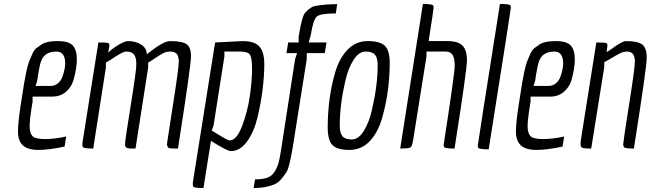

<svg xmlns="http://www.w3.org/2000/svg" viewBox="-20 -752 3294 972"><path d="M307 -10Q228 7 174.5 7Q121 7 96 -16Q71 -39 71 -85.5Q71 -132 85 -221.5Q99 -311 102.5 -333Q106 -355 113.5 -390Q121 -425 127 -440Q133 -455 143 -477.5Q153 -500 164.5 -508.5Q176 -517 192 -528Q217 -544 272.5 -544Q328 -544 348.5 -521.5Q369 -499 369 -452Q369 -407 352 -346Q341 -310 313 -286.5Q285 -263 244 -263H145V-238Q130 -148 130 -113Q130 -78 144.5 -63Q159 -48 208 -48Q257 -48 315 -61ZM236 -317Q258 -317 274 -331Q290 -345 297 -366Q310 -404 310 -430Q310 -491 266 -491Q225 -491 203 -468Q188 -452 180.5 -415.5Q173 -379 168 -342L160 -317Z M534 -523Q534 -521 533 -514Q528 -491 528 -486Q552 -509 582.5 -526.5Q613 -544 628 -544Q667 -544 695 -526Q723 -508 723 -477Q806 -544 841 -544Q902 -544 924.5 -528.5Q947 -513 947 -467.5Q947 -422 881 0Q869 0 861.5 0Q854 0 847.5 -0.5Q841 -1 839.5 -1.5Q838 -2 834 -3.5Q830 -5 829.5 -7.5Q829 -10 827 -13.5Q825 -17 825.5 -21.5Q826 -26 826.5 -32Q827 -38 856 -223Q885 -408 885 -439Q885 -470 873.5 -480.5Q862 -491 842 -491Q822 -491 805 -482Q788 -473 764.5 -457Q741 -441 730 -435V-410L666 0Q663 0 644.5 0Q626 0 619.5 -5Q613 -10 613 -21.5Q613 -33 619.5 -75.5Q626 -118 637.5 -191.5Q649 -265 654 -296Q659 -327 663 -358Q670 -403 670 -431.5Q670 -460 658.5 -475.5Q647 -491 619 -491Q604 -491 565.5 -466Q527 -441 516 -435V-410L452 0Q403 0 399 -8Q397 -12 397 -20Q397 -28 400 -46L478 -537Q515 -537 524.5 -535Q534 -533 534 -523Z M1149 13Q1130 13 1048 -39L1010 200Q962 200 958 192Q956 188 956 180Q956 172 959 154L1069 -537L1208 -544Q1269 -544 1293.5 -516Q1318 -488 1318 -428Q1318 -368 1309.5 -299.5Q1301 -231 1283.5 -157.5Q1266 -84 1230.5 -35.5Q1195 13 1149 13ZM1142 -41Q1178 -41 1206 -115Q1234 -189 1245 -267.5Q1256 -346 1256 -401.5Q1256 -457 1246 -474Q1236 -491 1194 -491H1116V-466L1061 -116L1052 -91Q1132 -41 1142 -41Z M1492 -537V-567L1494 -578Q1509 -672 1526 -689Q1553 -718 1576 -722Q1627 -731 1687 -731L1680 -684Q1602 -684 1584 -668.5Q1566 -653 1554 -578L1543 -537H1633L1624 -483H1533V-453L1461 0Q1444 96 1432 116Q1420 136 1405 153.5Q1390 171 1372 180Q1327 200 1264 200L1271 156Q1310 156 1333.5 147.5Q1357 139 1371 116Q1385 93 1391 69.5Q1397 46 1404 0L1474 -453L1484 -483H1430L1439 -537Z M1913 -150Q1892 -79 1850.5 -36Q1809 7 1748.5 7Q1688 7 1663.5 -17Q1639 -41 1639 -108.5Q1639 -176 1648 -247.5Q1657 -319 1678 -389Q1699 -459 1740.5 -501.5Q1782 -544 1842.5 -544Q1903 -544 1928 -520.5Q1953 -497 1953 -431.5Q1953 -366 1943.5 -293.5Q1934 -221 1913 -150ZM1863 -196Q1892 -321 1892 -421Q1892 -459 1878.5 -475Q1865 -491 1831 -491Q1797 -491 1770 -449Q1743 -407 1729 -345Q1700 -223 1700 -117Q1700 -79 1713.5 -62.5Q1727 -46 1761 -46Q1795 -46 1822 -89.5Q1849 -133 1863 -196Z M2173 -724Q2175 -720 2175 -712Q2175 -704 2150 -544H2245Q2300 -544 2322 -520.5Q2344 -497 2344 -448Q2344 -399 2281 0Q2232 0 2228 -8Q2226 -12 2226 -19Q2282 -382 2282 -418.5Q2282 -455 2272 -473Q2262 -491 2236 -491H2139V-466L2072 -46Q2067 -12 2058.5 -6Q2050 0 2006 0L2121 -732Q2169 -732 2173 -724Z M2401 -4Q2399 -8 2399 -16Q2399 -24 2511 -732Q2560 -732 2564 -724Q2566 -720 2566 -711.5Q2566 -703 2454 4Q2405 4 2401 -4Z M2828 -10Q2749 7 2695.5 7Q2642 7 2617 -16Q2592 -39 2592 -85.5Q2592 -132 2606 -221.5Q2620 -311 2623.5 -333Q2627 -355 2634.5 -390Q2642 -425 2648 -440Q2654 -455 2664 -477.5Q2674 -500 2685.5 -508.5Q2697 -517 2713 -528Q2738 -544 2793.5 -544Q2849 -544 2869.5 -521.5Q2890 -499 2890 -452Q2890 -407 2873 -346Q2862 -310 2834 -286.5Q2806 -263 2765 -263H2666V-238Q2651 -148 2651 -113Q2651 -78 2665.5 -63Q2680 -48 2729 -48Q2778 -48 2836 -61ZM2757 -317Q2779 -317 2795 -331Q2811 -345 2818 -366Q2831 -404 2831 -430Q2831 -491 2787 -491Q2746 -491 2724 -468Q2709 -452 2701.5 -415.5Q2694 -379 2689 -342L2681 -317Z M3051 -488Q3062 -494 3084 -510Q3131 -544 3149 -544Q3209 -544 3231.5 -526.5Q3254 -509 3254 -460Q3254 -411 3189 0Q3147 0 3141 -5.5Q3135 -11 3135 -22.5Q3135 -34 3164.5 -221Q3194 -408 3194 -438.5Q3194 -469 3183 -480Q3172 -491 3154 -491Q3136 -491 3118.5 -482Q3101 -473 3076 -458Q3051 -443 3039 -437V-412L2973 0Q2931 0 2925 -5.5Q2919 -11 2919 -22.5Q2919 -34 2921 -46L2999 -537Q3036 -537 3045.5 -535Q3055 -533 3055 -524.5Q3055 -516 3051 -488Z"/></svg>

Font: Economica
Style: Italic
Weight: 400
Designer: Vicente Lamonaca
Foundry: Vicente Lamonaca
Version: Version 1.100